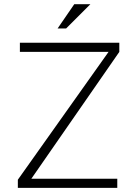

<svg xmlns="http://www.w3.org/2000/svg" viewBox="-20 -904 660 924"><path d="M554.2 -698.2V-654.3L130.9 -43.9H544.4V0H65.9V-39.1L502.4 -654.3H75.7V-698.2ZM337.4 -883.8H415L298.3 -767.1H257.3Z"/></svg>

Font: Sansation Light
Style: Light
Weight: 300
Designer: Bernd Montag
Version: Version 1.301